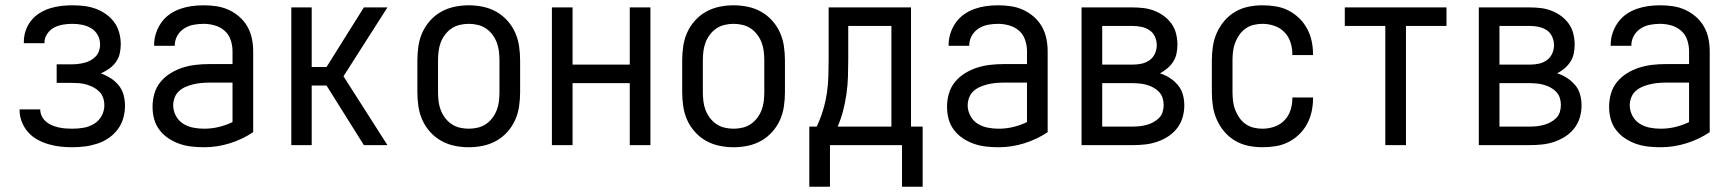

<svg xmlns="http://www.w3.org/2000/svg" viewBox="-20 -548 6540 725"><path d="M253 8Q230 8 207.5 5.5Q185 3 163 -3.5Q141 -10 121 -21Q101 -32 86 -49Q71 -66 62.5 -87.5Q54 -109 54 -132V-135H132V-134Q132 -121 138 -109Q144 -97 154 -88.5Q164 -80 176 -75Q188 -70 201 -67Q214 -64 227 -63Q240 -62 253 -62Q274 -62 295 -65.5Q316 -69 334.5 -80Q353 -91 363.5 -110Q374 -129 374 -150Q374 -165 369.5 -178.5Q365 -192 355 -202Q345 -212 332.5 -218.5Q320 -225 306 -229Q292 -233 278 -234Q264 -235 250 -235H194V-305H250Q262 -305 274.5 -306.5Q287 -308 299 -311Q311 -314 322 -320Q333 -326 341.5 -335Q350 -344 354 -356Q358 -368 358 -380Q358 -399 349 -415.5Q340 -432 324 -441.5Q308 -451 289.5 -454.5Q271 -458 253 -458Q235 -458 217.5 -455Q200 -452 184.5 -444Q169 -436 158.5 -420.5Q148 -405 148 -388V-385H70V-390Q70 -412 77 -432.5Q84 -453 97.5 -470Q111 -487 129.5 -498.5Q148 -510 168.5 -516.5Q189 -523 210.5 -525.5Q232 -528 253 -528Q275 -528 297 -525.5Q319 -523 340 -515.5Q361 -508 379.5 -495Q398 -482 411 -464.5Q424 -447 430 -425Q436 -403 436 -381Q436 -363 432 -345.5Q428 -328 417.5 -313.5Q407 -299 392 -288.5Q377 -278 361 -271Q380 -264 397.5 -253Q415 -242 428 -226Q441 -210 446.5 -190Q452 -170 452 -149Q452 -125 445.5 -102Q439 -79 424.5 -59.5Q410 -40 390 -26.5Q370 -13 347 -5.5Q324 2 300.5 5Q277 8 253 8Z M751 8Q728 8 704.5 5.5Q681 3 659 -4.5Q637 -12 617 -25Q597 -38 582.5 -57Q568 -76 562 -98.5Q556 -121 556 -145Q556 -170 563 -194.5Q570 -219 586 -238.5Q602 -258 624 -271.5Q646 -285 669.5 -292.5Q693 -300 718 -303Q743 -306 769 -306H858V-355Q858 -376 851 -397Q844 -418 828 -432Q812 -446 791 -452Q770 -458 749 -458Q730 -458 711 -454.5Q692 -451 675.5 -440.5Q659 -430 649.5 -413Q640 -396 640 -377V-375H562V-378Q562 -401 569 -422.5Q576 -444 589 -462.5Q602 -481 620.5 -494Q639 -507 660.5 -514.5Q682 -522 704 -525Q726 -528 749 -528Q773 -528 797 -524.5Q821 -521 843 -511Q865 -501 883.5 -485Q902 -469 914 -448Q926 -427 931 -403Q936 -379 936 -355V-49Q896 -22 848 -7Q800 8 751 8ZM751 -62Q779 -62 806 -68.5Q833 -75 858 -87V-236H769Q754 -236 739 -234.5Q724 -233 709.5 -229.5Q695 -226 681 -220Q667 -214 656 -204Q645 -194 639.5 -179.5Q634 -165 634 -150Q634 -130 644 -111Q654 -92 671.5 -81Q689 -70 709.5 -66Q730 -62 751 -62Z M1354 0 1213 -225H1157V0H1080V-520H1157V-295H1213L1354 -520H1443L1277 -260L1443 0Z M1750 8Q1723 8 1696.5 2.5Q1670 -3 1646.5 -16Q1623 -29 1604.5 -49.5Q1586 -70 1575 -94.5Q1564 -119 1560 -146Q1556 -173 1556 -200V-320Q1556 -347 1560 -374Q1564 -401 1575 -425.5Q1586 -450 1604.5 -470.5Q1623 -491 1646.5 -504Q1670 -517 1696.5 -522.5Q1723 -528 1750 -528Q1777 -528 1803.5 -522.5Q1830 -517 1853.5 -504Q1877 -491 1895.5 -470.5Q1914 -450 1925 -425.5Q1936 -401 1940 -374Q1944 -347 1944 -320V-200Q1944 -173 1940 -146Q1936 -119 1925 -94.5Q1914 -70 1895.5 -49.5Q1877 -29 1853.5 -16Q1830 -3 1803.5 2.5Q1777 8 1750 8ZM1750 -62Q1767 -62 1784 -66Q1801 -70 1815 -79.5Q1829 -89 1839.5 -103Q1850 -117 1856 -133Q1862 -149 1864 -166Q1866 -183 1866 -200V-320Q1866 -337 1864 -354Q1862 -371 1856 -387Q1850 -403 1839.5 -417Q1829 -431 1815 -440.5Q1801 -450 1784 -454Q1767 -458 1750 -458Q1733 -458 1716 -454Q1699 -450 1685 -440.5Q1671 -431 1660.5 -417Q1650 -403 1644 -387Q1638 -371 1636 -354Q1634 -337 1634 -320V-200Q1634 -183 1636 -166Q1638 -149 1644 -133Q1650 -117 1660.5 -103Q1671 -89 1685 -79.5Q1699 -70 1716 -66Q1733 -62 1750 -62Z M2064 0V-520H2142V-304H2358V-520H2436V0H2358V-234H2142V0Z M2750 8Q2723 8 2696.5 2.5Q2670 -3 2646.5 -16Q2623 -29 2604.5 -49.5Q2586 -70 2575 -94.5Q2564 -119 2560 -146Q2556 -173 2556 -200V-320Q2556 -347 2560 -374Q2564 -401 2575 -425.5Q2586 -450 2604.5 -470.5Q2623 -491 2646.5 -504Q2670 -517 2696.5 -522.5Q2723 -528 2750 -528Q2777 -528 2803.5 -522.5Q2830 -517 2853.5 -504Q2877 -491 2895.5 -470.5Q2914 -450 2925 -425.5Q2936 -401 2940 -374Q2944 -347 2944 -320V-200Q2944 -173 2940 -146Q2936 -119 2925 -94.5Q2914 -70 2895.5 -49.5Q2877 -29 2853.5 -16Q2830 -3 2803.5 2.5Q2777 8 2750 8ZM2750 -62Q2767 -62 2784 -66Q2801 -70 2815 -79.5Q2829 -89 2839.5 -103Q2850 -117 2856 -133Q2862 -149 2864 -166Q2866 -183 2866 -200V-320Q2866 -337 2864 -354Q2862 -371 2856 -387Q2850 -403 2839.5 -417Q2829 -431 2815 -440.5Q2801 -450 2784 -454Q2767 -458 2750 -458Q2733 -458 2716 -454Q2699 -450 2685 -440.5Q2671 -431 2660.5 -417Q2650 -403 2644 -387Q2638 -371 2636 -354Q2634 -337 2634 -320V-200Q2634 -183 2636 -166Q2638 -149 2644 -133Q2650 -117 2660.5 -103Q2671 -89 2685 -79.5Q2699 -70 2716 -66Q2733 -62 2750 -62Z M3036 157V-70H3064Q3078 -100 3087.5 -131Q3097 -162 3102 -194.5Q3107 -227 3108 -259.5Q3109 -292 3109 -325V-520H3420V-70H3464V157H3386V0H3114V157ZM3143 -70H3346V-450H3183V-325Q3183 -293 3182 -260Q3181 -227 3176.5 -195Q3172 -163 3164 -131.5Q3156 -100 3143 -70Z M3751 8Q3728 8 3704.5 5.5Q3681 3 3659 -4.5Q3637 -12 3617 -25Q3597 -38 3582.5 -57Q3568 -76 3562 -98.5Q3556 -121 3556 -145Q3556 -170 3563 -194.5Q3570 -219 3586 -238.5Q3602 -258 3624 -271.5Q3646 -285 3669.5 -292.5Q3693 -300 3718 -303Q3743 -306 3769 -306H3858V-355Q3858 -376 3851 -397Q3844 -418 3828 -432Q3812 -446 3791 -452Q3770 -458 3749 -458Q3730 -458 3711 -454.5Q3692 -451 3675.5 -440.5Q3659 -430 3649.5 -413Q3640 -396 3640 -377V-375H3562V-378Q3562 -401 3569 -422.5Q3576 -444 3589 -462.5Q3602 -481 3620.5 -494Q3639 -507 3660.5 -514.5Q3682 -522 3704 -525Q3726 -528 3749 -528Q3773 -528 3797 -524.5Q3821 -521 3843 -511Q3865 -501 3883.5 -485Q3902 -469 3914 -448Q3926 -427 3931 -403Q3936 -379 3936 -355V-49Q3896 -22 3848 -7Q3800 8 3751 8ZM3751 -62Q3779 -62 3806 -68.5Q3833 -75 3858 -87V-236H3769Q3754 -236 3739 -234.5Q3724 -233 3709.5 -229.5Q3695 -226 3681 -220Q3667 -214 3656 -204Q3645 -194 3639.5 -179.5Q3634 -165 3634 -150Q3634 -130 3644 -111Q3654 -92 3671.5 -81Q3689 -70 3709.5 -66Q3730 -62 3751 -62Z M4257 0H4064V-520H4257Q4278 -520 4298.5 -517.5Q4319 -515 4338.5 -507.5Q4358 -500 4375 -487.5Q4392 -475 4404 -458Q4416 -441 4421 -420.5Q4426 -400 4426 -379Q4426 -362 4422.5 -345.5Q4419 -329 4410 -315Q4401 -301 4388 -290Q4375 -279 4360 -271Q4380 -265 4397.5 -253.5Q4415 -242 4428 -226.5Q4441 -211 4446.5 -191Q4452 -171 4452 -150Q4452 -127 4445.5 -104.5Q4439 -82 4424.5 -63.5Q4410 -45 4390.5 -32.5Q4371 -20 4349 -12.5Q4327 -5 4303.5 -2.5Q4280 0 4257 0ZM4142 -304H4257Q4274 -304 4290.5 -307.5Q4307 -311 4320.5 -320.5Q4334 -330 4341 -345.5Q4348 -361 4348 -377Q4348 -394 4341 -409.5Q4334 -425 4320.5 -434Q4307 -443 4290.5 -446.5Q4274 -450 4257 -450H4142ZM4142 -70H4257Q4271 -70 4284 -71.5Q4297 -73 4310 -76.5Q4323 -80 4335 -86.5Q4347 -93 4356.5 -102.5Q4366 -112 4370 -125Q4374 -138 4374 -152Q4374 -165 4370 -178Q4366 -191 4356.5 -201Q4347 -211 4335 -217.5Q4323 -224 4310.5 -227.5Q4298 -231 4284.5 -232.5Q4271 -234 4257 -234H4142Z M4747 8Q4720 8 4693.5 2.5Q4667 -3 4644 -16.5Q4621 -30 4603.5 -50.5Q4586 -71 4575 -95.5Q4564 -120 4560 -146.5Q4556 -173 4556 -200V-320Q4556 -347 4560 -373.5Q4564 -400 4575 -424.5Q4586 -449 4603.5 -469.5Q4621 -490 4644 -503.5Q4667 -517 4693.5 -522.5Q4720 -528 4747 -528Q4772 -528 4797 -524Q4822 -520 4844 -509Q4866 -498 4884.5 -480.5Q4903 -463 4915 -441Q4927 -419 4932.5 -394.5Q4938 -370 4938 -345V-340H4860V-343Q4860 -366 4853 -388Q4846 -410 4830 -426.5Q4814 -443 4792 -450.5Q4770 -458 4747 -458Q4730 -458 4713.5 -454Q4697 -450 4683 -440Q4669 -430 4659.5 -416Q4650 -402 4644 -386.5Q4638 -371 4636 -354Q4634 -337 4634 -320V-200Q4634 -183 4636 -166Q4638 -149 4644 -133.5Q4650 -118 4659.5 -104Q4669 -90 4683 -80Q4697 -70 4713.5 -66Q4730 -62 4747 -62Q4770 -62 4792 -69.5Q4814 -77 4830 -93.5Q4846 -110 4853 -132Q4860 -154 4860 -177V-180H4938V-175Q4938 -150 4932.5 -125.5Q4927 -101 4915 -79Q4903 -57 4884.5 -39.5Q4866 -22 4844 -11Q4822 0 4797 4Q4772 8 4747 8Z M5211 0V-450H5058V-520H5442V-450H5289V0Z M5757 0H5564V-520H5757Q5778 -520 5798.5 -517.5Q5819 -515 5838.5 -507.5Q5858 -500 5875 -487.5Q5892 -475 5904 -458Q5916 -441 5921 -420.5Q5926 -400 5926 -379Q5926 -362 5922.5 -345.5Q5919 -329 5910 -315Q5901 -301 5888 -290Q5875 -279 5860 -271Q5880 -265 5897.5 -253.5Q5915 -242 5928 -226.5Q5941 -211 5946.5 -191Q5952 -171 5952 -150Q5952 -127 5945.5 -104.5Q5939 -82 5924.5 -63.5Q5910 -45 5890.5 -32.5Q5871 -20 5849 -12.5Q5827 -5 5803.5 -2.5Q5780 0 5757 0ZM5642 -304H5757Q5774 -304 5790.5 -307.5Q5807 -311 5820.5 -320.5Q5834 -330 5841 -345.5Q5848 -361 5848 -377Q5848 -394 5841 -409.5Q5834 -425 5820.5 -434Q5807 -443 5790.5 -446.5Q5774 -450 5757 -450H5642ZM5642 -70H5757Q5771 -70 5784 -71.5Q5797 -73 5810 -76.5Q5823 -80 5835 -86.5Q5847 -93 5856.5 -102.5Q5866 -112 5870 -125Q5874 -138 5874 -152Q5874 -165 5870 -178Q5866 -191 5856.5 -201Q5847 -211 5835 -217.5Q5823 -224 5810.5 -227.5Q5798 -231 5784.5 -232.5Q5771 -234 5757 -234H5642Z M6251 8Q6228 8 6204.5 5.5Q6181 3 6159 -4.5Q6137 -12 6117 -25Q6097 -38 6082.5 -57Q6068 -76 6062 -98.5Q6056 -121 6056 -145Q6056 -170 6063 -194.5Q6070 -219 6086 -238.5Q6102 -258 6124 -271.5Q6146 -285 6169.5 -292.5Q6193 -300 6218 -303Q6243 -306 6269 -306H6358V-355Q6358 -376 6351 -397Q6344 -418 6328 -432Q6312 -446 6291 -452Q6270 -458 6249 -458Q6230 -458 6211 -454.5Q6192 -451 6175.5 -440.5Q6159 -430 6149.5 -413Q6140 -396 6140 -377V-375H6062V-378Q6062 -401 6069 -422.5Q6076 -444 6089 -462.5Q6102 -481 6120.5 -494Q6139 -507 6160.5 -514.5Q6182 -522 6204 -525Q6226 -528 6249 -528Q6273 -528 6297 -524.5Q6321 -521 6343 -511Q6365 -501 6383.5 -485Q6402 -469 6414 -448Q6426 -427 6431 -403Q6436 -379 6436 -355V-49Q6396 -22 6348 -7Q6300 8 6251 8ZM6251 -62Q6279 -62 6306 -68.5Q6333 -75 6358 -87V-236H6269Q6254 -236 6239 -234.5Q6224 -233 6209.5 -229.5Q6195 -226 6181 -220Q6167 -214 6156 -204Q6145 -194 6139.5 -179.5Q6134 -165 6134 -150Q6134 -130 6144 -111Q6154 -92 6171.5 -81Q6189 -70 6209.5 -66Q6230 -62 6251 -62Z"/></svg>

Font: Moesevka
Style: Regular
Weight: 400
Monospace: yes
Designer: Belleve Invis
Foundry: Belleve Invis
Version: Version 32.5.0; ttfautohint (v1.8.4)